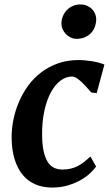

<svg xmlns="http://www.w3.org/2000/svg" viewBox="-20 -840 493 870"><path d="M215.8 9.8Q173.3 9.8 139.6 -4.9Q106 -19.5 82.5 -48.1Q59.1 -76.7 46.1 -118.7Q33.2 -160.6 32.7 -215.3Q32.2 -254.9 40.5 -296.4Q48.8 -337.9 65.4 -377.2Q82 -416.5 107.2 -451.2Q132.3 -485.8 166.3 -511.7Q200.2 -537.6 242.4 -552.7Q284.7 -567.9 335.9 -567.9Q350.1 -567.9 365.7 -566.4Q381.3 -564.9 397 -562.5Q412.6 -560.1 427 -556.2Q441.4 -552.2 453.1 -547.4L418 -417.5Q417.5 -418 413.8 -418.5Q410.2 -418.9 405.8 -419.4Q401.4 -419.9 397.7 -420.2Q394 -420.4 393.6 -420.9Q384.3 -431.6 373 -444.3Q361.8 -457 350.1 -468Q338.4 -479 327.1 -486.1Q315.9 -493.2 306.2 -493.2Q278.8 -493.2 253.9 -474.4Q229 -455.6 210.2 -420.9Q191.4 -386.2 180.7 -336.4Q169.9 -286.6 170.9 -224.6Q171.4 -184.1 177.7 -155Q184.1 -126 195.6 -107.4Q207 -88.9 223.9 -80.3Q240.7 -71.8 262.7 -71.8Q283.7 -71.8 300.8 -75.9Q317.9 -80.1 333 -87.9Q348.1 -95.7 361.8 -106.7Q375.5 -117.7 389.6 -130.9L415.5 -85.4Q405.8 -71.8 388.4 -55.2Q371.1 -38.6 345.7 -24.2Q320.3 -9.8 287.8 0Q255.4 9.8 215.8 9.8ZM327.1 -664.1Q313 -664.1 300.5 -669.9Q288.1 -675.8 278.6 -685.5Q269 -695.3 263.7 -708Q258.3 -720.7 258.3 -734.4Q258.8 -752 265.4 -767.6Q272 -783.2 283.2 -794.7Q294.4 -806.2 309.8 -813Q325.2 -819.8 343.3 -819.8Q360.4 -819.8 373.8 -814.2Q387.2 -808.6 396.7 -799.1Q406.2 -789.6 411.1 -777.3Q416 -765.1 416 -752Q415.5 -734.4 409.7 -718.3Q403.8 -702.1 392.3 -690.2Q380.9 -678.2 364.5 -671.1Q348.1 -664.1 327.1 -664.1Z"/></svg>

Font: Merriweather Bold
Style: Italic
Weight: 700
Italic angle: -7°
Designer: Eben Sorkin ( eben@eyebytes.com )
Foundry: Eben Sorkin ( eben@eyebytes.com )
Version: Version 1.5; ttfautohint (v0.97) -l 13 -r 13 -G 200 -x 24 -f